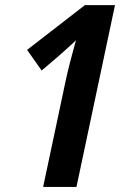

<svg xmlns="http://www.w3.org/2000/svg" viewBox="-20 -734 503 754"><path d="M280.3 0H149.4L238.3 -418.9Q252 -481.9 278.3 -576.2Q273.4 -570.3 246.6 -546.4Q224.6 -525.4 143.6 -457L86.4 -538.1L313.5 -713.9H431.6Z"/></svg>

Font: Open Sans Hebrew Condensed
Style: Bold Italic
Weight: 700
Width: 3
Italic angle: -12°
Foundry: Ascender Corporation, Yanek Iontef
Version: Version 2.001;PS 002.001;hotconv 1.0.70;makeotf.lib2.5.58329